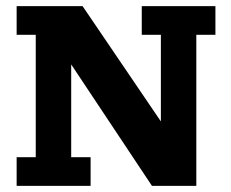

<svg xmlns="http://www.w3.org/2000/svg" viewBox="-20 -603 748 623"><path d="M34 0V-93H96V-490H34V-583H248L502 -209V-490H440V-583H679V-490H617V0H473L211 -394V-93H274V0Z"/></svg>

Font: Rokkitt
Style: Bold
Weight: 700
Designer: Vernon Adams
Foundry: Vernon Adams
Version: Version 3.103